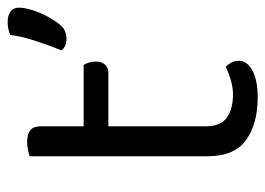

<svg xmlns="http://www.w3.org/2000/svg" viewBox="-118 -578 708 513"><g transform="rotate(-90 236.5 -321.0)"><path d="M76 -264H156V-126Q156 -86 179 -69.5Q202 -53 242 -53Q259 -53 280 -59Q301 -65 315 -73Q321 -67 326 -58Q331 -49 331 -37Q331 -15 305 -1Q279 13 233 13Q163 13 119.5 -18Q76 -49 76 -121ZM117 -386V-452H320Q323 -448 326 -439Q329 -430 329 -420Q329 -404 321 -395Q313 -386 299 -386ZM156 -234H76V-596Q81 -598 91.5 -600.5Q102 -603 114 -603Q135 -603 145.5 -594.5Q156 -586 156 -567ZM428 -516Q420 -506 410.5 -502Q401 -498 390 -498Q369 -498 359 -511Q373 -546 385 -583Q397 -620 400 -648Q409 -652 417.5 -653.5Q426 -655 436 -655Q452 -655 462.5 -647.5Q473 -640 473 -625Q473 -609 466 -587.5Q459 -566 448.5 -547Q438 -528 428 -516Z"/></g></svg>

Font: Baloo Paaji 2
Style: Regular
Weight: 400
Designer: Shuchita Grover, Noopur Datye and Ek Type
Foundry: Ek Type
Version: Version 1.700